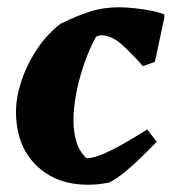

<svg xmlns="http://www.w3.org/2000/svg" viewBox="-20 -496 474 528"><path d="M222 12Q133 12 78.5 -42.5Q24 -97 24 -189Q24 -229 39.5 -275Q55 -321 83 -362.5Q111 -404 147 -431Q192 -453 228.5 -464.5Q265 -476 307 -476Q325 -476 349 -473.5Q373 -471 396 -466.5Q419 -462 432 -456V-448L406 -326L373 -314Q348 -343 318.5 -370.5Q289 -398 260 -399Q253 -399 244 -395Q226 -362 212 -322Q198 -282 190 -241Q182 -200 182 -164Q182 -132 190.5 -105Q199 -78 218 -61Q238 -61 267 -74Q296 -87 327 -105Q358 -123 385 -140L411 -106Q395 -90 373 -68Q351 -46 326.5 -25.5Q302 -5 280 6Q265 9 251 10.5Q237 12 222 12Z"/></svg>

Font: Labrada ExtraBold
Style: Italic
Weight: 800
Italic angle: -7°
Designer: Mercedes Jáuregui
Foundry: Omnibus-Type Team
Version: Version 1.000; ttfautohint (v1.8.4.7-5d5b)